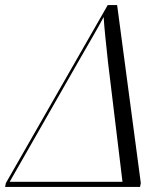

<svg xmlns="http://www.w3.org/2000/svg" viewBox="-70 -734 654 754"><path d="M-50 0H480L483 -15L390 -714H353L-47 -15ZM-32 -20 244 -503C278 -563 313 -621 337 -667C340 -618 347 -559 354 -491L411 -20Z"/></svg>

Font: Noto Serif Display SemiCondensed Light
Style: Italic
Weight: 300
Width: 4
Italic angle: -12°
Designer: Monotype Design Team
Foundry: Monotype Imaging Inc.
Version: Version 2.009